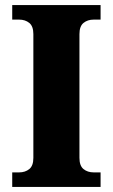

<svg xmlns="http://www.w3.org/2000/svg" viewBox="-20 -734 443 754"><path d="M28 0V-57H55Q79 -57 95 -70Q111 -83 111 -114V-600Q111 -631 95 -644Q79 -657 55 -657H28V-714H375V-657H348Q324 -657 308 -644Q292 -631 292 -600V-114Q292 -83 308 -70Q324 -57 348 -57H375V0Z"/></svg>

Font: Noto Serif ExtraBold
Style: Regular
Weight: 800
Designer: Monotype Design Team
Foundry: Monotype Imaging Inc.
Version: Version 2.014